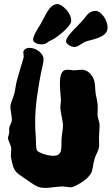

<svg xmlns="http://www.w3.org/2000/svg" viewBox="-20 -908 546 939"><path d="M467 -299C466 -317 457 -329 457 -350C457 -362 458 -374 458 -386C458 -405 452 -428 448 -450C445 -469 446 -491 442 -509C432 -550 400 -567 383 -567C369 -567 354 -564 343 -564C331 -565 319 -567 309 -567C280 -567 273 -539 273 -498C273 -466 278 -432 278 -415C278 -405 275 -393 275 -382C277 -351 287 -320 288 -296C289 -277 282 -253 281 -228C279 -186 288 -146 241 -146C209 -146 166 -163 161 -172C154 -185 157 -219 155 -240C153 -262 152 -284 152 -305C151 -390 166 -473 180 -549C183 -565 193 -599 193 -620C193 -644 160 -674 124 -674C105 -674 94 -662 94 -652C94 -646 96 -639 96 -632C96 -623 90 -611 87 -598C78 -565 69 -540 62 -512C57 -492 55 -469 50 -450C43 -424 31 -404 31 -386C31 -365 38 -344 38 -323C38 -305 25 -295 25 -278C25 -273 25 -267 25 -261C25 -251 19 -239 19 -234C20 -216 35 -200 35 -178C35 -167 33 -157 33 -147C33 -144 34 -141 34 -138C46 -69 58 -65 90 -43C154 2 166 11 201 11C229 11 258 4 285 4C300 4 314 8 328 8C337 8 406 -22 427 -64C434 -78 435 -106 442 -129C450 -157 465 -173 465 -200C465 -211 464 -223 464 -234C464 -252 467 -275 467 -293C467 -295 467 -297 467 -299ZM328 -803C328 -805 328 -807 328 -809C328 -845 284 -888 261 -888C221 -888 202 -830 179 -791C171 -777 142 -736 142 -714C142 -699 166 -691 182 -691C209 -691 207 -702 238 -715C264 -729 325 -778 328 -803ZM503 -757C505 -762 506 -768 506 -774C506 -815 470 -855 449 -855C413 -855 403 -829 385 -809C377 -800 366 -789 355 -777C343 -765 303 -727 303 -706C303 -693 328 -678 343 -678C366 -678 384 -704 417 -710C426 -713 493 -725 503 -757Z"/></svg>

Font: Freckle Face
Style: Regular
Weight: 400
Designer: Astigmatic (AOETI)
Foundry: Astigmatic (AOETI)
Version: Version 1.000